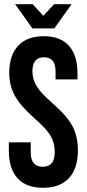

<svg xmlns="http://www.w3.org/2000/svg" viewBox="-20 -882 412 912"><path d="M22 -166V-206H126V-158Q126 -90 183 -90Q211 -90 225.5 -106.5Q240 -123 240 -160Q240 -204 220 -237.5Q200 -271 146 -318Q78 -378 51 -426.5Q24 -475 24 -536Q24 -619 66 -664.5Q108 -710 188 -710Q267 -710 307.5 -664.5Q348 -619 348 -534V-505H244V-541Q244 -577 230 -593.5Q216 -610 189 -610Q134 -610 134 -543Q134 -505 154.5 -472Q175 -439 229 -392Q298 -332 324 -283Q350 -234 350 -168Q350 -82 307.5 -36Q265 10 184 10Q104 10 63 -35.5Q22 -81 22 -166ZM52 -862H135L186 -807L237 -862H320L238 -747H134Z"/></svg>

Font: kids-team
Style: team
Weight: 400
Designer: Ryoichi Tsunekawa, Thomas Gollenia, Laura Emeder
Foundry: Ryoichi Tsunekawa, Thomas Gollenia, Laura Emeder
Version: Version 2.000